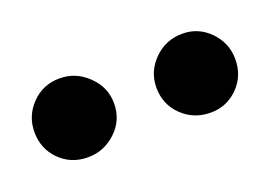

<svg xmlns="http://www.w3.org/2000/svg" viewBox="-36 -746 347 247"><g transform="rotate(-20 137.5 -623.0)"><path d="M222 -569Q199 -569 183 -584.5Q167 -600 167 -623Q167 -645 183 -661Q199 -677 222 -677Q244 -677 259.5 -661Q275 -645 275 -623Q275 -600 259.5 -584.5Q244 -569 222 -569ZM54 -569Q31 -569 15.5 -584.5Q0 -600 0 -623Q0 -645 15.5 -661Q31 -677 54 -677Q76 -677 92.5 -661Q109 -645 109 -623Q109 -600 92.5 -584.5Q76 -569 54 -569Z"/></g></svg>

Font: DM Sans 9pt Medium
Style: Regular
Weight: 500
Version: Version 4.004;gftools[0.9.30]